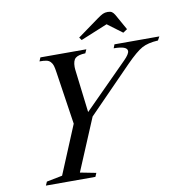

<svg xmlns="http://www.w3.org/2000/svg" viewBox="-100 -1066 1122 1162"><g transform="rotate(-10 460.5 -485.0)"><path d="M392.1 0H87.9L98.1 -22.9L194.8 -42L318.8 -339.8L270 -664.1Q266.1 -691.4 261.7 -705.6Q257.3 -719.7 247.6 -730.2Q237.8 -740.7 222.4 -743.9Q207 -747.1 180.2 -747.1L189.9 -770H472.2L461.9 -747.1Q418.5 -745.6 401.1 -731Q383.8 -716.3 383.8 -676.8Q383.8 -665 387.2 -640.1L417 -394L686 -664.1Q719.2 -697.3 719.2 -715.8Q719.2 -747.1 636.2 -747.1L645 -770H920.9L908.2 -747.1Q846.2 -743.7 809.3 -723.6Q772.5 -703.6 708 -638.2L439 -362.8L304.2 -42L401.9 -22.9ZM638.2 -970.2Q654.8 -970.2 664.1 -964.1Q673.3 -958 682.1 -942.9L735.8 -847.2L710 -830.1L619.1 -897.9L454.1 -830.1L441.9 -847.2L574.2 -942.9Q595.2 -958 608.2 -964.1Q621.1 -970.2 638.2 -970.2Z"/></g></svg>

Font: Libre Caslon Text
Style: Italic
Weight: 400
Italic angle: -25°
Designer: Pablo Impallari, Rodrigo Fuenzalida
Foundry: Pablo Impallari, Rodrigo Fuenzalida
Version: Version 1.002